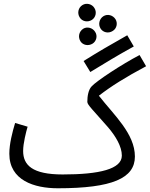

<svg xmlns="http://www.w3.org/2000/svg" viewBox="-20 -988 803 1029"><path d="M472 -881C493 -894 500 -923 486 -945C473 -967 443 -974 422 -961C399 -947 393 -917 407 -895C420 -873 449 -867 472 -881ZM584 -822C606 -835 612 -864 599 -885C585 -907 556 -915 534 -901C512 -887 505 -857 519 -835C532 -814 561 -807 584 -822ZM476 -754C497 -767 504 -796 490 -817C477 -839 447 -847 426 -834C403 -819 397 -790 411 -767C424 -746 453 -740 476 -754ZM464 -602C540 -648 609 -691 697 -739L662 -799C573 -749 508 -711 428 -661ZM290 21C582 21 703 -33 703 -149C703 -272 590 -372 510 -475C574 -525 654 -575 763 -633L728 -693C634 -644 497 -554 471 -525C454 -507 448 -474 448 -442C448 -426 478 -399 559 -306C600 -258 633 -203 633 -154C633 -82 513 -53 316 -53C153 -53 104 -103 104 -179C104 -220 120 -282 128 -309L61 -329C46 -279 30 -217 30 -164C30 -21 164 21 290 21Z"/></svg>

Font: Noto Sans Arabic ExtCond
Style: Regular
Weight: 400
Width: 2
Designer: Monotype Design Team, Nadine Chahine, Nizar Qandah and Khaled Hosny
Foundry: Monotype Imaging Inc.
Version: Version 2.012